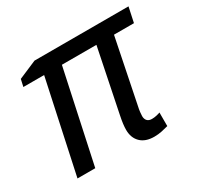

<svg xmlns="http://www.w3.org/2000/svg" viewBox="-123 -680 858 833"><g transform="rotate(-30 306.0 -263.0)"><path d="M427 10Q383 10 359 -13.5Q335 -37 335 -77Q335 -90 337 -106.5Q339 -123 344 -147L408 -461H235L136 0H47L146 -461H42L50 -497L141 -536H612L596 -461H496L431 -140Q428 -127 426.5 -114Q425 -101 425 -94Q425 -79 433 -70.5Q441 -62 456 -62Q468 -62 479 -64.5Q490 -67 498 -70V-2Q484 2 465.5 6Q447 10 427 10Z"/></g></svg>

Font: Noto Sans Display
Style: Italic
Weight: 400
Italic angle: -12°
Designer: Monotype Design Team
Foundry: Monotype Imaging Inc.
Version: Version 2.003